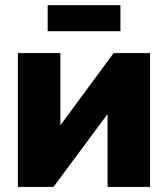

<svg xmlns="http://www.w3.org/2000/svg" viewBox="-20 -739 664 759"><path d="M573.2 0H405.3V-285.6H403.3L191.4 0H50.8V-529.3H218.8V-245.6H220.2L429.2 -529.3H573.2ZM456.1 -718.8V-615.7H168.5V-718.8Z"/></svg>

Font: Inter 24pt ExtraBold
Style: Regular
Weight: 800
Designer: Rasmus Andersson
Foundry: rsms
Version: Version 4.001;git-66647c0bb